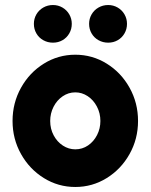

<svg xmlns="http://www.w3.org/2000/svg" viewBox="-20 -732 600 765"><path d="M280 13Q212 13 154.8 -22.5Q97.5 -58 63.8 -118.2Q30 -178.5 30 -250Q30 -322 63.8 -382.5Q97.5 -443 154.8 -478.5Q212 -514 280 -514Q348 -514 405.2 -478.5Q462.5 -443 496.2 -382.5Q530 -322 530 -250Q530 -178.5 496.2 -118.2Q462.5 -58 405.2 -22.5Q348 13 280 13ZM280 -137Q308 -137 330.8 -152.5Q353.5 -168 366.8 -194Q380 -220 380 -250Q380 -281 366.2 -307.2Q352.5 -333.5 329.5 -348.8Q306.5 -364 280 -364Q252.5 -364 229.5 -348.2Q206.5 -332.5 193.2 -306.2Q180 -280 180 -250Q180 -218.5 193.8 -192.8Q207.5 -167 230.5 -152Q253.5 -137 280 -137ZM191 -562Q170 -562 152.5 -571.8Q135 -581.5 125 -598.8Q115 -616 115 -637Q115 -657.5 125 -674.8Q135 -692 152.5 -702Q170 -712 191 -712Q211.5 -712 228.8 -702Q246 -692 256 -674.8Q266 -657.5 266 -637Q266 -616 256 -598.8Q246 -581.5 229 -571.8Q212 -562 191 -562ZM411 -562Q390 -562 372.5 -571.8Q355 -581.5 345 -598.8Q335 -616 335 -637Q335 -657.5 345 -674.8Q355 -692 372.5 -702Q390 -712 411 -712Q431.5 -712 448.8 -702Q466 -692 476 -674.8Q486 -657.5 486 -637Q486 -616 476 -598.8Q466 -581.5 449 -571.8Q432 -562 411 -562Z"/></svg>

Font: Urbanist
Style: Regular
Weight: 400
Designer: Corey Hu
Foundry: Corey Hu
Version: Version 1.2; befe77262ef67d88f1d94aa3d2e49ef1327b4483